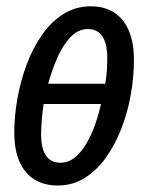

<svg xmlns="http://www.w3.org/2000/svg" viewBox="-20 -567 460 597"><path d="M159.7 9.8Q117.2 9.8 86.9 -9Q56.6 -27.8 40.5 -64.7Q24.4 -101.6 24.4 -154.8Q24.4 -205.1 33.9 -259.5Q43.5 -314 62.5 -365.2Q81.5 -416.5 110.1 -457.8Q138.7 -499 176.8 -523.2Q214.8 -547.4 262.7 -547.4Q304.7 -547.4 334.7 -528.1Q364.7 -508.8 380.6 -471.7Q396.5 -434.6 396.5 -380.9Q396.5 -328.1 386.7 -272.9Q377 -217.8 357.4 -167.2Q337.9 -116.7 309.3 -76.9Q280.8 -37.1 243.4 -13.7Q206.1 9.8 159.7 9.8ZM168 -61Q192.4 -61 212.6 -77.4Q232.9 -93.8 248.5 -120.4Q264.2 -147 275.6 -179.4Q287.1 -211.9 293.9 -243.7H115.7Q111.8 -218.3 109.9 -193.8Q107.9 -169.4 107.9 -148.9Q107.9 -105 123 -83Q138.2 -61 168 -61ZM129.9 -306.6H307.1Q311 -327.1 312.3 -348.1Q313.5 -369.1 313.5 -387.2Q313.5 -431.6 298.3 -454.1Q283.2 -476.6 252.9 -476.6Q223.6 -476.6 200.2 -452.6Q176.8 -428.7 159.4 -390.1Q142.1 -351.6 129.9 -306.6Z"/></svg>

Font: Open Sans Condensed Medium
Style: Italic
Weight: 500
Width: 3
Italic angle: -12°
Designer: Monotype Design Team
Foundry: Monotype Imaging Inc.
Version: Version 3.000